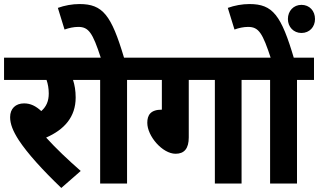

<svg xmlns="http://www.w3.org/2000/svg" viewBox="-20 -907 1577 949"><path d="M379 -62C315 -118 258 -172 208 -227C297 -266 354 -328 354 -425C354 -459 349 -487 341 -512H419V-622H0V-512H210C217 -492 221 -469 221 -445C221 -407 209 -380 184 -358C157 -383 131 -396 99 -396C57 -396 30 -370 30 -328C30 -294 44 -259 73 -214C116 -149 188 -69 283 22Z M608 -512H692V-622H593C530 -833 488 -887 373 -887C337 -887 299 -880 266 -868L299 -761C321 -769 345 -774 367 -774C418 -774 438 -745 478 -622H405V-512H475V0H608Z M913 -512H1042V0H1174V-512H1258V-622H678V-512H780V-365C724 -365 708 -338 708 -300C708 -234 783 -147 848 -147C891 -147 913 -173 913 -228Z M1448 -512H1532V-622H1245V-512H1315V0H1448Z M1320 -615H1434C1370 -833 1328 -887 1213 -887C1177 -887 1139 -880 1106 -868L1139 -761C1160 -769 1185 -774 1206 -774C1259 -774 1278 -744 1320 -615ZM1403 -813C1403 -774 1431 -744 1470 -744C1510 -744 1537 -774 1537 -813C1537 -853 1510 -883 1470 -883C1431 -883 1403 -853 1403 -813Z"/></svg>

Font: Noto Sans Devanagari SemiCondensed
Style: Bold
Weight: 700
Width: 4
Designer: Jelle Bosma - Monotype Design Team
Foundry: Monotype Imaging Inc.
Version: Version 2.004